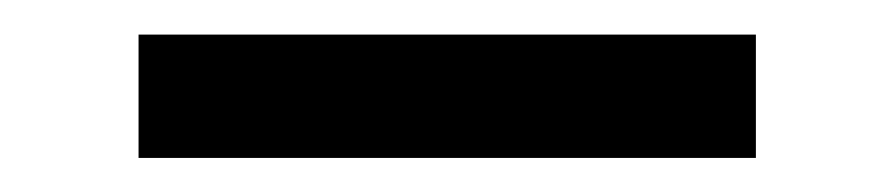

<svg xmlns="http://www.w3.org/2000/svg" viewBox="-20 -748 509 111"><path d="M417 -656.7H60.1V-728H417Z"/></svg>

Font: Hopone
Style: Regular
Weight: 400
Foundry: SIL International (SIL)
Version: Version 1.00 September 3, 2015, initial release